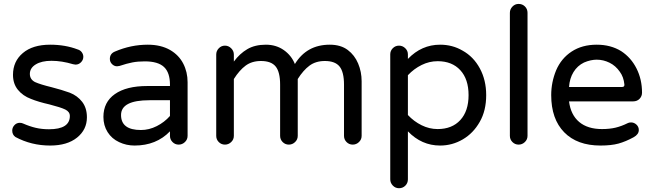

<svg xmlns="http://www.w3.org/2000/svg" viewBox="-20 -739 3366 989"><path d="M59.6 -33.2Q43 -44.9 43 -66.4Q43 -82 54.2 -94.2Q65.4 -106.4 82 -106.4Q91.8 -106.4 99.6 -102.5Q132.8 -87.9 164.1 -80.6Q195.3 -73.2 232.4 -73.2Q339.8 -73.2 339.8 -141.6Q339.8 -163.1 316.4 -174.8Q292 -186.5 234.4 -201.2Q177.7 -213.9 139.6 -229.5Q97.7 -245.1 72.3 -276.4Q46.9 -307.6 46.9 -353.5Q46.9 -422.9 97.7 -465.8Q148.4 -508.8 238.3 -508.8Q316.4 -508.8 379.9 -484.4Q393.6 -480.5 401.4 -469.7Q409.2 -459 409.2 -446.3Q409.2 -430.7 397.5 -418.5Q385.7 -406.2 369.1 -406.2L356.4 -408.2Q297.9 -425.8 245.1 -425.8Q194.3 -425.8 164.1 -407.2Q133.8 -388.7 133.8 -358.4Q133.8 -330.1 160.2 -316.4Q188.5 -303.7 245.1 -290Q297.9 -276.4 338.9 -261.7Q378.9 -246.1 403.3 -214.4Q427.7 -182.6 427.7 -134.8Q427.7 -71.3 377 -30.3Q326.2 10.7 238.3 10.7Q141.6 10.7 59.6 -33.2Z M593.8 -6.8Q555.7 -24.4 534.2 -58.6Q512.7 -92.8 512.7 -136.7Q512.7 -212.9 571.8 -254.4Q630.9 -295.9 738.3 -295.9H855.5V-302.7Q855.5 -365.2 824.7 -394Q793.9 -422.9 725.6 -422.9Q690.4 -422.9 662.1 -417.5Q633.8 -412.1 595.7 -399.4L583 -397.5Q568.4 -397.5 557.1 -408.7Q545.9 -419.9 545.9 -435.5Q545.9 -462.9 572.3 -473.6Q654.3 -508.8 741.2 -508.8Q808.6 -508.8 856.4 -481.4Q901.4 -455.1 923.8 -411.6Q946.3 -368.2 946.3 -315.4V-39.1Q946.3 -20.5 932.6 -7.3Q918.9 5.9 900.4 5.9Q881.8 5.9 868.7 -7.3Q855.5 -20.5 855.5 -39.1V-62.5Q785.2 10.7 672.9 10.7Q630.9 10.7 593.8 -6.8ZM855.5 -141.6V-222.7H750Q603.5 -222.7 603.5 -146.5Q603.5 -69.3 706.1 -69.3Q748 -69.3 787.6 -89.4Q827.1 -109.4 855.5 -141.6Z M1842.8 -320.3V-39.1Q1842.8 -20.5 1829.1 -7.3Q1815.4 5.9 1796.9 5.9Q1778.3 5.9 1765.1 -7.3Q1752 -20.5 1752 -39.1V-302.7Q1752 -368.2 1729 -396.5Q1706.1 -424.8 1653.3 -424.8Q1606.4 -424.8 1574.2 -400.9Q1542 -377 1513.7 -332V-39.1Q1513.7 -20.5 1500 -7.3Q1486.3 5.9 1467.8 5.9Q1449.2 5.9 1436 -7.3Q1422.9 -20.5 1422.9 -39.1V-302.7Q1422.9 -368.2 1399.9 -396.5Q1377 -424.8 1324.2 -424.8Q1277.3 -424.8 1245.1 -400.9Q1212.9 -377 1184.6 -332V-39.1Q1184.6 -20.5 1170.9 -7.3Q1157.2 5.9 1138.7 5.9Q1120.1 5.9 1106.9 -7.3Q1093.8 -20.5 1093.8 -39.1V-458Q1093.8 -476.6 1106.9 -490.2Q1120.1 -503.9 1138.7 -503.9Q1157.2 -503.9 1170.9 -490.2Q1184.6 -476.6 1184.6 -458V-421.9Q1214.8 -462.9 1253.9 -485.8Q1293 -508.8 1349.6 -508.8Q1402.3 -508.8 1441.9 -481Q1481.4 -453.1 1499 -409.2Q1559.6 -508.8 1678.7 -508.8Q1735.4 -508.8 1771.5 -481.4Q1806.6 -455.1 1824.7 -412.1Q1842.8 -369.1 1842.8 -320.3Z M1990.2 184.6V-459Q1990.2 -477.5 2003.4 -490.7Q2016.6 -503.9 2035.2 -503.9Q2053.7 -503.9 2067.4 -490.7Q2081.1 -477.5 2081.1 -459V-435.5Q2151.4 -508.8 2247.1 -508.8Q2310.5 -508.8 2362.3 -478.5Q2418.9 -447.3 2451.7 -386.7Q2484.4 -326.2 2484.4 -249Q2484.4 -168.9 2451.2 -111.3Q2418 -52.7 2363.8 -21Q2309.6 10.7 2247.1 10.7Q2151.4 10.7 2081.1 -62.5V184.6Q2081.1 204.1 2067.9 217.3Q2054.7 230.5 2035.2 230.5Q2016.6 230.5 2003.4 216.8Q1990.2 203.1 1990.2 184.6ZM2393.6 -249Q2393.6 -331.1 2351.1 -377.4Q2308.6 -423.8 2234.4 -423.8Q2191.4 -423.8 2151.9 -404.3Q2112.3 -384.8 2081.1 -351.6V-146.5Q2112.3 -113.3 2151.9 -93.8Q2191.4 -74.2 2234.4 -74.2Q2308.6 -74.2 2351.1 -120.6Q2393.6 -167 2393.6 -249Z M2606.4 -39.1V-672.9Q2606.4 -691.4 2619.6 -705.1Q2632.8 -718.8 2651.4 -718.8Q2670.9 -718.8 2684.1 -705.6Q2697.3 -692.4 2697.3 -672.9V-39.1Q2697.3 -20.5 2683.6 -7.3Q2669.9 5.9 2651.4 5.9Q2632.8 5.9 2619.6 -7.3Q2606.4 -20.5 2606.4 -39.1Z M2819.3 -249Q2819.3 -315.4 2844.7 -377Q2871.1 -438.5 2924.8 -473.6Q2978.5 -508.8 3053.7 -508.8Q3126 -508.8 3179.7 -475.6Q3230.5 -442.4 3258.8 -386.2Q3287.1 -330.1 3287.1 -261.7Q3287.1 -243.2 3274.4 -230Q3261.7 -216.8 3241.2 -216.8H2911.1Q2919.9 -147.5 2963.4 -110.8Q3006.8 -74.2 3081.1 -74.2Q3120.1 -74.2 3150.9 -81.5Q3181.6 -88.9 3212.9 -104.5Q3219.7 -108.4 3230.5 -108.4Q3246.1 -108.4 3258.3 -97.2Q3270.5 -85.9 3270.5 -69.3Q3270.5 -46.9 3244.1 -32.2Q3203.1 -9.8 3166 0.5Q3128.9 10.7 3073.2 10.7Q2953.1 10.7 2886.2 -57.6Q2819.3 -126 2819.3 -249ZM3196.3 -303.7Q3192.4 -342.8 3172.9 -369.1Q3151.4 -400.4 3119.6 -416Q3087.9 -431.6 3053.7 -431.6Q3022.5 -431.6 2988.3 -417Q2954.1 -400.4 2934.1 -367.7Q2914.1 -335 2911.1 -291H3184.6Q3197.3 -291 3196.3 -303.7Z"/></svg>

Font: FakePearl
Style: Regular
Weight: 400
Version: Version 1.2